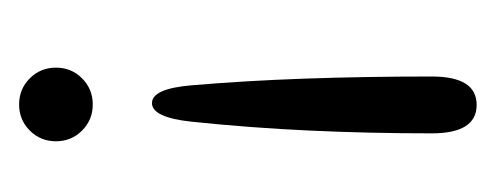

<svg xmlns="http://www.w3.org/2000/svg" viewBox="-179 -341 519 201"><g transform="rotate(90 80.5 -240.5)"><path d="M107.4 -181.6Q103 -140.1 87.9 -140.1Q72.8 -140.1 69.3 -181.6Q64.5 -237.8 62.3 -300.3Q60.1 -362.8 60.1 -433.1Q60.1 -480 89.8 -480Q119.6 -480 119.6 -433.1Q119.6 -367.7 116.7 -305.2Q113.8 -242.7 107.4 -181.6ZM89.4 -78.1Q105.5 -78.1 116.7 -66.9Q127.9 -55.7 127.9 -39.6Q127.9 -23.4 116.7 -12.2Q105.5 -1 89.4 -1Q73.2 -1 62 -12.2Q50.8 -23.4 50.8 -39.6Q50.8 -55.7 62 -66.9Q73.2 -78.1 89.4 -78.1Z"/></g></svg>

Font: DimaLatifi
Style: regular
Weight: 400
Designer: R.Balvardi
Foundry: Dima Software Group
Version: Version 1.00;January 29, 2019;FontCreator 11.5.0.2427 64-bit